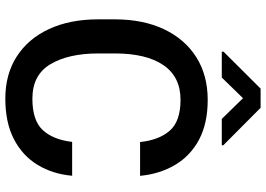

<svg xmlns="http://www.w3.org/2000/svg" viewBox="-154 -798 961 693"><g transform="rotate(90 326.5 -451.5)"><path d="M492.2 -231.4H614.3Q608.4 -161.6 575.2 -106.9Q542 -52.2 482.2 -21.2Q422.4 9.8 335.9 9.8Q248 9.8 183.8 -31.5Q119.6 -72.8 84.7 -148.2Q49.8 -223.6 49.8 -325.7V-384.8Q49.8 -487.3 85.4 -562.7Q121.1 -638.2 186.3 -679.4Q251.5 -720.7 340.3 -720.7Q425.3 -720.7 483.9 -689.5Q542.5 -658.2 575.2 -603Q607.9 -547.9 614.7 -476.6H492.7Q485.4 -545.4 451.4 -584Q417.5 -622.6 340.3 -622.6Q257.3 -622.6 215.1 -560.8Q172.9 -499 172.9 -385.7V-325.7Q172.9 -218.3 211.7 -153.1Q250.5 -87.9 335.9 -87.9Q414.6 -87.9 449.2 -125Q483.9 -162.1 492.2 -231.4ZM369.1 -911.6 504.4 -776.9V-771.5H409.2L334.5 -848.1L259.8 -771.5H166.5V-777.8L299.8 -911.6Z"/></g></svg>

Font: Vazirmatn UI FD Medium
Style: Regular
Weight: 500
Designer: Saber Rastikerdar
Foundry: Saber Rastikerdar
Version: Version 33.003